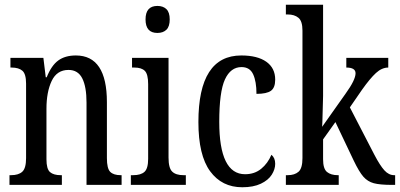

<svg xmlns="http://www.w3.org/2000/svg" viewBox="-20 -780 1687 810"><path d="M20 -41H27Q58 -41 74 -55.5Q90 -70 90 -113V-427Q90 -468 74.5 -481.5Q59 -495 29 -495H24V-536H163L173 -454H177Q197 -504 226 -525Q255 -546 300 -546Q431 -546 431 -349V-113Q431 -69 445 -55Q459 -41 489 -41H493V0H345V-347Q345 -414 327 -449.5Q309 -485 269 -485Q220 -485 198 -438.5Q176 -392 176 -321V-108Q176 -67 191 -54Q206 -41 236 -41H241V0H20Z M594 -698Q594 -755 644 -755Q668 -755 682 -741.5Q696 -728 696 -698Q696 -668 682 -654.5Q668 -641 644 -641Q594 -641 594 -698ZM532 -41H542Q574 -41 589.5 -55Q605 -69 605 -110V-425Q605 -467 591 -481Q577 -495 547 -495H537V-536H691V-115Q691 -71 706.5 -56Q722 -41 754 -41H764V0H532Z M817 -265Q817 -546 998 -546Q1066 -546 1103.5 -519.5Q1141 -493 1141 -444Q1141 -410 1123 -397Q1105 -384 1062 -384Q1062 -436 1048 -466.5Q1034 -497 999 -497Q953 -497 929 -445Q905 -393 905 -266Q905 -45 1014 -45Q1054 -45 1082 -68Q1110 -91 1125 -127Q1141 -114 1141 -89Q1141 -66 1126.5 -43Q1112 -20 1080.5 -5Q1049 10 1002 10Q916 10 866.5 -57.5Q817 -125 817 -265Z M1186 -41H1194Q1223 -41 1239.5 -55.5Q1256 -70 1256 -113V-651Q1256 -691 1239 -705Q1222 -719 1194 -719H1186V-760H1343V-375Q1343 -355 1340 -265L1339 -245L1438 -385Q1480 -443 1480 -471Q1480 -495 1441 -495V-536H1618V-495Q1591 -495 1566 -472Q1541 -449 1507 -401L1456 -327L1560 -126Q1583 -82 1601.5 -61.5Q1620 -41 1643 -41H1647V0H1635Q1583 0 1557 -7Q1531 -14 1513 -34.5Q1495 -55 1472 -103L1395 -265L1343 -192V-108Q1343 -68 1359.5 -54.5Q1376 -41 1405 -41H1409V0H1186Z"/></svg>

Font: Noto Serif Cond
Style: Regular
Weight: 400
Width: 3
Designer: Monotype Design Team
Foundry: Monotype Imaging Inc.
Version: Version 1.001